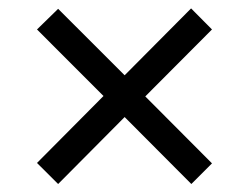

<svg xmlns="http://www.w3.org/2000/svg" viewBox="-20 -592 605 466"><path d="M69.8 -196.5 231.2 -359 69.8 -520.5 121.1 -570.6 282.5 -409.3 443.8 -571.6 494.5 -520.5 332.6 -358 494.5 -195.5 444.4 -145.4 282.5 -307.9 121.1 -145.4Z"/></svg>

Font: Noto Serif Sinhala
Style: Regular
Weight: 400
Designer: Jelle Bosma - Monotype Design Team
Foundry: Monotype Imaging Inc.
Version: Version 2.006